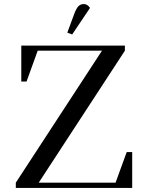

<svg xmlns="http://www.w3.org/2000/svg" viewBox="-20 -927 727 947"><path d="M58 0V-26L483 -677H166L111 -525H85V-702H596V-677L171 -26H550L605 -177H632V0ZM312 -766 346 -858Q356 -885 366.5 -896Q377 -907 394 -907Q411 -907 424 -888L336 -757Z"/></svg>

Font: Dihjauti
Style: Bold
Weight: 700
Designer: T. Christopher White
Version: Version 3.0.0